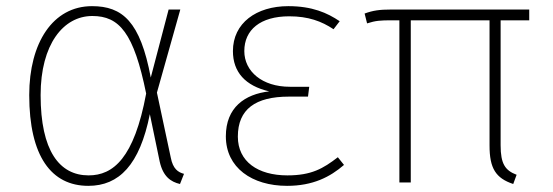

<svg xmlns="http://www.w3.org/2000/svg" viewBox="-20 -593 1796 624"><path d="M279 -573C152 -573 75 -454 75 -284C75 -85 147 11 267 11C367 11 434 -57 467 -222L499 -68C510 -19 535 -2 565 5L578 -28C559 -33 542 -44 535 -81L490 -292L566 -562H528L470 -341C436 -523 378 -573 279 -573ZM280 -541C368 -541 415 -486 455 -289C416 -79 348 -23 268 -23C173 -23 112 -103 112 -284C112 -449 186 -541 280 -541Z M917 -573C813 -573 737 -518 737 -427C737 -359 777 -314 855 -296C776 -287 714 -244 714 -150C714 -48 799 11 913 11C997 11 1053 -18 1098 -57L1078 -82C1030 -45 992 -23 914 -23C818 -23 753 -68 753 -149C753 -238 810 -279 919 -279H981L985 -311H922C832 -311 774 -361 774 -427C774 -496 826 -540 920 -540C982 -540 1025 -524 1064 -498L1084 -524C1044 -551 995 -573 917 -573Z M1700 -527V-562H1250C1214 -562 1192 -559 1165 -549L1173 -517C1201 -526 1216 -527 1253 -527H1278V0H1315V-527H1571V-120C1571 -46 1591 -14 1648 5L1659 -25C1622 -39 1607 -60 1607 -121V-527Z"/></svg>

Font: Glow Sans SC Normal ExtraLight
Style: Regular
Weight: 200
Designer: Ryoko NISHIZUKA (kana, bopomofo & ideographs); Paul D. Hunt (Latin, Greek & Cyrillic); Sandoll Communications, Soo-young
Version: Version 0.93